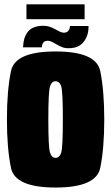

<svg xmlns="http://www.w3.org/2000/svg" viewBox="-20 -836 499 860"><path d="M228.5 4Q411 4 429 -84Q447 -172 447 -300.5Q447 -430 429 -517.8Q411 -605.5 228.5 -605.5Q47.5 -605.5 29.2 -517.8Q11 -430 11 -300.5Q11 -172 29.2 -84Q47.5 4 228.5 4ZM228.5 -129Q211.5 -129 204 -152.5Q196.5 -176 196.5 -300.5Q196.5 -426 204 -449Q211.5 -472 228.5 -472Q247 -472 254.2 -449Q261.5 -426 261.5 -300.5Q261.5 -176 254.2 -152.5Q247 -129 228.5 -129ZM286 -620Q310 -620 325.5 -626.5Q341 -633 351 -644Q361 -655 366.8 -667.8Q372.5 -680.5 374.8 -694.2Q377 -708 376.5 -719.5H293.5Q293.5 -714 291 -706.5Q288.5 -699 282.2 -694.2Q276 -689.5 266.5 -689.5Q258 -689.5 248.5 -694Q239 -698.5 227.5 -705Q216 -711.5 203 -716Q190 -720.5 174.5 -720.5Q151.5 -720.5 135 -714.5Q118.5 -708.5 108.8 -698.2Q99 -688 93.2 -674.8Q87.5 -661.5 85.8 -648.5Q84 -635.5 83 -624H167.5Q167.5 -629.5 169.5 -636.8Q171.5 -644 177.5 -648.8Q183.5 -653.5 194.5 -653.5Q203 -653.5 212.8 -648.5Q222.5 -643.5 233.8 -637Q245 -630.5 257.5 -625.2Q270 -620 286 -620ZM98.5 -750H359V-816.5H98.5Z"/></svg>

Font: Anybody ExtraCondensed Black
Style: Regular
Weight: 900
Width: 2
Version: Version 1.113;gftools[0.9.25]